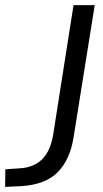

<svg xmlns="http://www.w3.org/2000/svg" viewBox="-61 -725 405 752"><path d="M-41 7 -40 -62 20 -66Q127 -74 147 -196L227 -705H310L227 -186Q213 -99 165 -50.5Q117 -2 23 4Z"/></svg>

Font: Nunito Sans
Style: Italic
Weight: 400
Italic angle: -9°
Designer: Vernon Adams
Foundry: Vernon Adams
Version: Version 3.006; ttfautohint (v1.8.3)